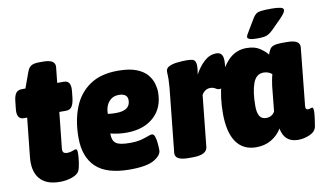

<svg xmlns="http://www.w3.org/2000/svg" viewBox="-74 -875 1756 1041"><g transform="rotate(-10 804.0 -355.0)"><path d="M179 8Q103 8 68 -34.5Q33 -77 42 -156L64 -366H46Q4 -366 12 -426L16 -463Q19 -495 30 -509Q41 -523 62 -523H82L114 -611Q122 -633 136.5 -641.5Q151 -650 182 -650H201Q237 -650 252.5 -639.5Q268 -629 266 -608L257 -523H294Q335 -523 328 -463L324 -426Q320 -395 309.5 -380.5Q299 -366 278 -366H241L221 -176Q218 -156 223.5 -148Q229 -140 246 -140Q262 -140 274.5 -145.5Q287 -151 294 -151Q302 -151 302 -129Q302 -107 297.5 -76.5Q293 -46 286 -32Q277 -14 246 -3Q215 8 179 8Z M565 8Q437 8 378 -48Q319 -104 319 -210Q319 -303 347.5 -375.5Q376 -448 436.5 -489.5Q497 -531 591 -531Q655 -531 694 -515.5Q733 -500 753 -475.5Q773 -451 780 -425Q787 -399 787 -379Q787 -292 731 -242Q675 -192 581 -192Q536 -192 493 -203V-199Q493 -163 513 -148.5Q533 -134 588 -134Q627 -134 651.5 -140.5Q676 -147 691 -153Q706 -159 713 -159Q724 -159 729.5 -143.5Q735 -128 737 -106.5Q739 -85 739 -68Q739 -40 698.5 -16Q658 8 565 8ZM544 -307Q622 -307 622 -364Q622 -401 573 -401Q540 -401 519 -376Q498 -351 498 -310Q509 -308 521 -307.5Q533 -307 544 -307Z M888 2Q811 2 816 -40L852 -389Q852 -397 853.5 -413Q855 -429 855 -440Q855 -450 854.5 -459.5Q854 -469 854 -480Q854 -498 872 -507Q890 -516 917 -519Q944 -522 970 -522Q989 -522 1002 -518.5Q1015 -515 1019 -497Q1023 -479 1015 -435Q1037 -476 1067 -503.5Q1097 -531 1134 -531Q1171 -531 1171 -485Q1171 -454 1163.5 -419.5Q1156 -385 1144.5 -361Q1133 -337 1119 -337Q1108 -337 1096.5 -344.5Q1085 -352 1069 -352Q1053 -352 1040.5 -343Q1028 -334 1022 -321L993 -40Q988 2 911 2Z M1260 8Q1188 8 1150.5 -46Q1113 -100 1113 -204Q1113 -294 1134.5 -368.5Q1156 -443 1198 -487Q1240 -531 1300 -531Q1346 -531 1374 -511.5Q1402 -492 1415 -475Q1421 -492 1427.5 -503Q1434 -514 1449.5 -519.5Q1465 -525 1495 -525H1520Q1560 -525 1576.5 -514.5Q1593 -504 1591 -483L1559 -168Q1556 -146 1572 -146Q1579 -146 1584.5 -148.5Q1590 -151 1595 -151Q1598 -151 1600 -146.5Q1602 -142 1602 -129Q1602 -116 1598.5 -89.5Q1595 -63 1592 -47Q1586 -19 1554 -5.5Q1522 8 1491 8Q1415 8 1401 -70Q1379 -34 1343 -13Q1307 8 1260 8ZM1341 -139Q1372 -139 1388 -166L1402 -305Q1404 -319 1407 -336Q1410 -353 1414 -367Q1409 -373 1396.5 -378.5Q1384 -384 1368 -384Q1327 -384 1310 -337Q1293 -290 1293 -212Q1293 -177 1304 -158Q1315 -139 1341 -139ZM1366 -572Q1314 -572 1314 -589Q1314 -597 1326 -615L1369 -687Q1377 -699 1386 -706Q1395 -713 1414.5 -715.5Q1434 -718 1471 -718Q1501 -718 1519 -714Q1537 -710 1537 -699Q1537 -686 1507 -655L1454 -602Q1435 -584 1419.5 -578Q1404 -572 1366 -572Z"/></g></svg>

Font: Asap Semi Condensed Semi Condensed Black
Style: Italic
Weight: 900
Width: 4
Italic angle: -6°
Designer: Pablo Cosgaya
Foundry: Omnibus-Type
Version: Version 3.001; ttfautohint (v1.8.4.7-5d5b)